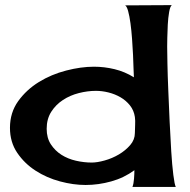

<svg xmlns="http://www.w3.org/2000/svg" viewBox="-20 -741 752 761"><path d="M504.9 0Q509.8 -12.7 511.2 -32.7Q512.7 -52.7 512.7 -66.4Q471.7 -36.1 420.9 -22Q370.1 -7.8 319.3 -7.8Q270.5 -7.8 217.8 -22Q165 -36.1 121.1 -64.5Q77.1 -92.8 48.3 -135.3Q19.5 -177.7 19.5 -234.4Q19.5 -294.9 52.2 -340.3Q85 -385.7 134.3 -416Q183.6 -446.3 242.2 -461.4Q300.8 -476.6 352.5 -476.6Q393.6 -476.6 434.1 -466.8Q474.6 -457 510.7 -434.6Q509.8 -444.3 509.3 -468.3Q508.8 -492.2 507.3 -522.9Q505.9 -553.7 503.4 -586.9Q501 -620.1 497.1 -648.9Q493.2 -677.7 487.8 -697.3Q482.4 -716.8 475.6 -719.7L661.1 -720.7Q654.3 -715.8 650.4 -693.4Q646.5 -670.9 645 -643.6Q643.6 -616.2 643.1 -591.3Q642.6 -566.4 642.6 -556.6Q642.6 -536.1 643.6 -489.3Q644.5 -442.4 647 -383.3Q649.4 -324.2 652.3 -260.3Q655.3 -196.3 658.7 -141.6Q662.1 -86.9 667 -47.9Q671.9 -8.8 676.8 0ZM343.8 -96.7Q365.2 -96.7 395 -105Q424.8 -113.3 451.2 -128.9Q477.5 -144.5 496.1 -166Q514.6 -187.5 514.6 -213.9Q514.6 -229.5 515.6 -246.1Q516.6 -262.7 514.6 -277.3Q510.7 -303.7 495.1 -323.2Q479.5 -342.8 457.5 -355.5Q435.5 -368.2 410.2 -374.5Q384.8 -380.9 360.4 -380.9Q327.1 -380.9 292.5 -372.1Q257.8 -363.3 229.5 -344.7Q201.2 -326.2 183.1 -297.9Q165 -269.5 165 -230.5Q165 -194.3 181.6 -168.9Q198.2 -143.6 223.6 -127.4Q249 -111.3 280.8 -104Q312.5 -96.7 343.8 -96.7Z"/></svg>

Font: Cherry Cream Soda
Style: Regular
Weight: 400
Designer: Font Diner, Inc
Foundry: Font Diner, Inc
Version: Version 1.001